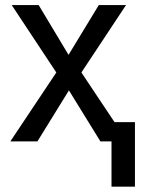

<svg xmlns="http://www.w3.org/2000/svg" viewBox="-20 -548 561 744"><path d="M502.9 175.3H412.1V-74.7H502.9ZM245.6 -335.4 362.8 -528.3H468.3L295.4 -267.1L473.6 0H369.1L247.1 -197.8L125 0H20L198.2 -267.1L25.4 -528.3H129.9Z"/></svg>

Font: Mardoto
Style: Regular
Weight: 400
Designer: Christian Robertson, Vahan Hovhannisyan
Foundry: Google
Version: Version 1.000